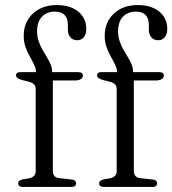

<svg xmlns="http://www.w3.org/2000/svg" viewBox="-20 -741 683 761"><path d="M189.5 -63Q189.5 -51 195.8 -43.5Q202 -36 214.5 -35L263.5 -29.5Q272.5 -29 277 -24.8Q281.5 -20.5 281.5 -14Q281.5 0 263 0H70Q61.5 0 56.8 -3.8Q52 -7.5 52 -14Q52 -20.5 56.5 -24Q61 -27.5 69.5 -30L96.5 -34.5Q108.5 -37.5 115 -44.2Q121.5 -51 121.5 -63V-386.5Q121.5 -398.5 116.2 -405.2Q111 -412 96.5 -416.5L69 -423.5Q55 -427.5 49.2 -431.8Q43.5 -436 43.5 -442Q43.5 -448 47.5 -451.5Q51.5 -455 59 -455H141L123 -433.5V-452Q123 -468.5 115.5 -484.2Q108 -500 98.2 -517Q88.5 -534 81.2 -554.2Q74 -574.5 74 -599.5Q74 -653 110.2 -687Q146.5 -721 205.5 -721Q242.5 -721 268.8 -708.5Q295 -696 308.5 -674.8Q322 -653.5 322 -627.5Q322 -605 312 -593.2Q302 -581.5 286 -581.5Q269 -581.5 259 -593Q249 -604.5 249 -624V-643Q249 -668 236 -681.5Q223 -695 197 -695Q164.5 -694.5 145.8 -674.2Q127 -654 127 -617Q127 -596.5 133 -578.5Q139 -560.5 147.8 -544.8Q156.5 -529 165.5 -514.8Q174.5 -500.5 180.5 -486.2Q186.5 -472 186.5 -457V-438L175 -455H290.5Q299.5 -455 304 -451.8Q308.5 -448.5 308.5 -441.5Q308.5 -433 300.2 -427.5Q292 -422 275 -422H189.5ZM510.5 -63Q510.5 -51 516.8 -43.5Q523 -36 535.5 -35L584.5 -29.5Q593.5 -29 598 -24.8Q602.5 -20.5 602.5 -14Q602.5 0 584 0H391Q382.5 0 377.8 -3.8Q373 -7.5 373 -14Q373 -20.5 377.5 -24Q382 -27.5 390.5 -30L417.5 -34.5Q429.5 -37.5 436 -44.2Q442.5 -51 442.5 -63V-386.5Q442.5 -398.5 437.2 -405.2Q432 -412 417.5 -416.5L390 -423.5Q376 -427.5 370.2 -431.8Q364.5 -436 364.5 -442Q364.5 -448 368.5 -451.5Q372.5 -455 380 -455H462L444 -433.5V-452Q444 -468.5 436.5 -484.2Q429 -500 419.2 -517Q409.5 -534 402.2 -554.2Q395 -574.5 395 -599.5Q395 -653 431.2 -687Q467.5 -721 526.5 -721Q563.5 -721 589.8 -708.5Q616 -696 629.5 -674.8Q643 -653.5 643 -627.5Q643 -605 633 -593.2Q623 -581.5 607 -581.5Q590 -581.5 580 -593Q570 -604.5 570 -624V-643Q570 -668 557 -681.5Q544 -695 518 -695Q485.5 -694.5 466.8 -674.2Q448 -654 448 -617Q448 -596.5 454 -578.5Q460 -560.5 468.8 -544.8Q477.5 -529 486.5 -514.8Q495.5 -500.5 501.5 -486.2Q507.5 -472 507.5 -457V-438L496 -455H611.5Q620.5 -455 625 -451.8Q629.5 -448.5 629.5 -441.5Q629.5 -433 621.2 -427.5Q613 -422 596 -422H510.5Z"/></svg>

Font: Fraunces 48pt Soft Wonky Light
Style: Regular
Weight: 300
Version: Version 1.000;[b76b70a41]